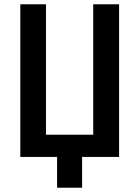

<svg xmlns="http://www.w3.org/2000/svg" viewBox="-20 -734 652 898"><path d="M247 144V0H75V-714H195V-104H416V-714H537V0H364V144Z"/></svg>

Font: Noto Sans Condensed SemiBold
Style: Regular
Weight: 600
Width: 3
Designer: Monotype Design Team
Foundry: Monotype Imaging Inc.
Version: Version 2.013; ttfautohint (v1.8.4.7-5d5b)